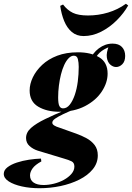

<svg xmlns="http://www.w3.org/2000/svg" viewBox="-125 -808 699 1017"><path d="M226 -227 279 -233Q238 -217 210 -203.5Q182 -190 167 -179.5Q152 -169 152 -158Q152 -150 162 -143.5Q172 -137 192 -131L279 -100Q307 -90 333 -76Q359 -62 376 -40Q393 -18 393 15Q393 56 366.5 88.5Q340 121 295 143.5Q250 166 195.5 177.5Q141 189 84 189Q34 189 -9 179.5Q-52 170 -78.5 153Q-105 136 -105 113Q-105 93 -85.5 78Q-66 63 -35.5 53Q-5 43 28.5 38Q62 33 92 32L94 47Q61 65 47.5 84Q34 103 34 121Q34 146 53 159Q72 172 106 172Q132 172 160.5 165Q189 158 213.5 144.5Q238 131 253.5 113Q269 95 269 74Q269 54 254 46.5Q239 39 214 32L75 -10Q50 -18 31.5 -34.5Q13 -51 13 -77Q13 -107 39.5 -130.5Q66 -154 114.5 -177.5Q163 -201 226 -227ZM266 -513Q252 -513 239 -500Q226 -487 215.5 -464.5Q205 -442 198 -414Q191 -386 187 -354.5Q183 -323 183 -292Q183 -259 189.5 -246.5Q196 -234 209 -234Q229 -234 244.5 -253.5Q260 -273 271 -305Q282 -337 287 -376Q292 -415 292 -454Q292 -477 287.5 -495Q283 -513 266 -513ZM288 -531Q356 -531 400.5 -504.5Q445 -478 445 -418Q445 -370 414 -323Q383 -276 325.5 -246Q268 -216 190 -216Q123 -216 77.5 -243Q32 -270 32 -329Q32 -363 49 -398.5Q66 -434 98.5 -464.5Q131 -495 178.5 -513Q226 -531 288 -531ZM369 -478 349 -485Q364 -526 398 -551.5Q432 -577 471 -577Q504 -577 521 -559Q538 -541 538 -512Q538 -483 523 -468Q508 -453 490 -453Q474 -453 459.5 -465.5Q445 -478 441 -503Q437 -528 453 -568L459 -561Q423 -548 403 -529Q383 -510 369 -478ZM341 -726Q396 -726 447.5 -741.5Q499 -757 542 -788L554 -779Q531 -738 493.5 -700.5Q456 -663 410.5 -640Q365 -617 318 -617Q281 -617 255.5 -638.5Q230 -660 215 -696.5Q200 -733 194 -777L209 -784Q232 -754 261 -740Q290 -726 341 -726Z"/></svg>

Font: Playfair Display ExtraBold
Style: Italic
Weight: 800
Italic angle: -14°
Designer: Claus Eggers Sørensen
Foundry: Claus Eggers Sørensen
Version: Version 1.203